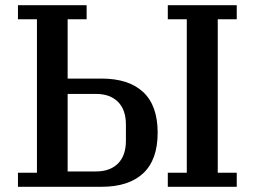

<svg xmlns="http://www.w3.org/2000/svg" viewBox="-20 -718 979 738"><path d="M49 -54H122V-644H49V-698H313V-644H240V-416H370Q475 -416 530.5 -364Q586 -312 586 -208Q586 -104 530.5 -52Q475 0 370 0H49ZM625 -54H698V-644H625V-698H890V-644H817V-54H890V0H625ZM349 -59Q403 -59 433.5 -89.5Q464 -120 464 -177V-239Q464 -296 433.5 -326.5Q403 -357 349 -357H240V-59Z"/></svg>

Font: IBM Plex Serif Medm
Style: Regular
Weight: 500
Designer: Mike Abbink, Paul van der Laan, Pieter van Rosmalen
Foundry: Bold Monday
Version: Version 3.001